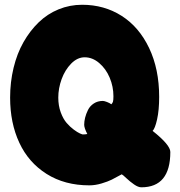

<svg xmlns="http://www.w3.org/2000/svg" viewBox="-20 -800 764 814"><path d="M328.1 -779.8Q421.9 -779.8 495.8 -732.7Q569.8 -685.5 612.3 -596.2Q654.8 -506.8 654.8 -389.2Q654.8 -333 646 -293.9Q637.2 -254.9 627 -245.1Q702.1 -185.5 702.1 -155.8Q702.1 -5.9 579.1 -5.9Q565.9 -5.9 548.3 -18.1Q530.8 -30.3 515.6 -44.7Q500.5 -59.1 496.1 -61Q469.7 -46.4 453.6 -38.3Q437.5 -30.3 410.6 -22.2Q383.8 -14.2 358.9 -14.2Q254.4 -14.2 177.5 -62.7Q100.6 -111.3 61.8 -195.1Q22.9 -278.8 22.9 -386.2Q22.9 -452.1 37.6 -512.7Q52.2 -573.2 79.6 -621.3Q106.9 -669.4 144 -705.3Q181.2 -741.2 228.5 -760.5Q275.9 -779.8 328.1 -779.8ZM227.1 -386.2Q227.1 -352.1 237.5 -323.7Q248 -295.4 262.5 -278.8Q276.9 -262.2 292.7 -250.5Q308.6 -238.8 318.6 -234.4Q328.6 -230 331.1 -230Q342.3 -230 350.1 -231.9Q336.9 -257.8 336.9 -271Q336.9 -285.2 340.8 -301Q344.7 -316.9 353 -333.7Q361.3 -350.6 377.7 -361.3Q394 -372.1 416 -372.1Q421.9 -372.1 433.3 -367.7Q444.8 -363.3 452.1 -357.9Q457 -362.8 459 -369.1Q460.9 -375.5 460.9 -392.1Q460.9 -432.6 445.1 -470.5Q429.2 -508.3 400.6 -532.7Q372.1 -557.1 338.9 -557.1Q308.1 -557.1 281.7 -530.3Q255.4 -503.4 241.2 -464.4Q227.1 -425.3 227.1 -386.2Z"/></svg>

Font: Blue Custard
Style: Regular
Weight: 400
Version: Version 01.01